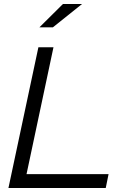

<svg xmlns="http://www.w3.org/2000/svg" viewBox="-20 -935 632 955"><path d="M22 0 171 -700H246L112 -69H520L506 0ZM293 -915H388L243 -799H176Z"/></svg>

Font: Red Hat Display
Style: Italic
Weight: 400
Italic angle: -12°
Designer: Pentagram / MCKL
Foundry: Pentagram / MCKL
Version: Version 1.003; Red Hat Display Italic